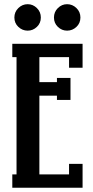

<svg xmlns="http://www.w3.org/2000/svg" viewBox="-20 -887 441 907"><path d="M110.8 -742.2Q85.4 -742.2 66.7 -760Q47.9 -777.8 47.9 -804.2Q47.9 -830.6 66.7 -848.9Q85.4 -867.2 110.8 -867.2Q135.7 -867.2 154.3 -848.9Q172.9 -830.6 172.9 -804.2Q172.9 -777.8 154.3 -760Q135.7 -742.2 110.8 -742.2ZM296.9 -742.2Q272 -742.2 253.4 -760Q234.9 -777.8 234.9 -804.2Q234.9 -830.6 253.4 -848.9Q272 -867.2 296.9 -867.2Q322.3 -867.2 341.1 -848.9Q359.9 -830.6 359.9 -804.2Q359.9 -777.8 341.1 -760Q322.3 -742.2 296.9 -742.2ZM38.1 -680.2H370.1V-566.9H306.2V-617.2H166V-499H249V-519H313V-415H249V-435.1H166V-63H306.2V-112.8H370.1V0H38.1V-63H58.1V-617.2H38.1Z"/></svg>

Font: Margherita Bold
Style: Regular
Weight: 700
Designer: James Puckett
Foundry: Dunwich Type Founders
Version: Version 1.008;hotconv 1.0.109;makeotfexe 2.5.65596